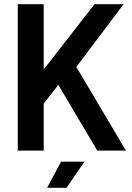

<svg xmlns="http://www.w3.org/2000/svg" viewBox="-20 -720 629 918"><path d="M65 0H189V-225L259 -314L445 0H582L345 -400L571 -700H432L189 -388V-700H65ZM205 178H298L384 53H272Z"/></svg>

Font: Vanilla Cream
Style: Bold
Weight: 700
Designer: Jeremy Tribby, Jinavaṁso
Foundry: Tribby Type
Version: Version 1.422;Glyphs 3.1.2 (3151)